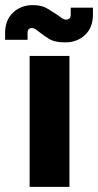

<svg xmlns="http://www.w3.org/2000/svg" viewBox="-58 -732 384 752"><path d="M58 0V-513H214V0ZM197 -566Q158 -566 137 -578Q116 -590 98 -605Q90 -611 82.5 -616.5Q75 -622 67 -622Q50 -622 50 -604V-576H-38V-603Q-38 -653 -7 -682.5Q24 -712 71 -712Q105 -712 127.5 -698.5Q150 -685 168 -673Q176 -667 184.5 -661Q193 -655 201 -655Q208 -655 213.5 -659.5Q219 -664 219 -674V-702H306V-675Q306 -624 275 -595Q244 -566 197 -566Z"/></svg>

Font: MuseoModerno
Style: Bold
Weight: 700
Designer: Pablo Cosgaya, Héctor Gatti, Marcela Romero, and the Authors of The MuseoModerno Project.
Foundry: Omnibus-Type Team
Version: Version 1.001